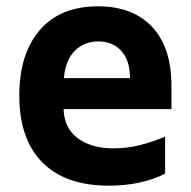

<svg xmlns="http://www.w3.org/2000/svg" viewBox="-20 -577 603 607"><path d="M324 10Q187 10 114 -63.5Q41 -137 41 -275Q41 -406 105.5 -481.5Q170 -557 290 -557Q400 -557 461 -492Q522 -427 522 -306V-232H181Q183 -171 226.5 -139.5Q270 -108 338 -108Q383 -108 423.5 -118.5Q464 -129 502 -145V-28Q467 -10 422 0Q377 10 324 10ZM182 -330H391Q391 -386 363.5 -416Q336 -446 291 -446Q246 -446 216.5 -416.5Q187 -387 182 -330Z"/></svg>

Font: Noto Sans Mono SemiCondensed
Style: Bold
Weight: 700
Width: 4
Designer: Monotype Design Team
Foundry: Monotype Imaging Inc.
Version: Version 2.014